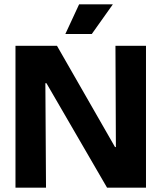

<svg xmlns="http://www.w3.org/2000/svg" viewBox="-20 -873 751 893"><path d="M52 0V-660H245L515 -189H519L517 -660H659V0H478L196 -486H191L194 0ZM407 -715H284L348 -853H505Z"/></svg>

Font: Bricolage Grotesque 72pt
Style: Bold
Weight: 700
Designer: Mathieu Triay
Foundry: Atelier Triay
Version: Version 1.001;gftools[0.9.33.dev8+g029e19f]